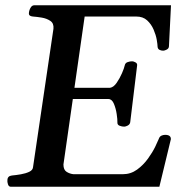

<svg xmlns="http://www.w3.org/2000/svg" viewBox="-20 -713 706 733"><path d="M209.5 -335V-377.9H400.4Q413.6 -379.9 425.3 -396.7Q437 -413.6 445.6 -433.3Q454.1 -453.1 456.1 -462.9Q458 -472.7 467 -475.8Q476.1 -479 484.4 -479Q489.7 -479 497.3 -474.9Q504.9 -470.7 503.4 -462.4L477.1 -246.1Q475.6 -237.8 467.5 -233.6Q459.5 -229.5 454.1 -229.5Q445.8 -229.5 436.8 -232.9Q427.7 -236.3 428.2 -245.6Q428.7 -256.3 425.5 -277.6Q422.4 -298.8 414.8 -316.9Q407.2 -335 393.6 -335ZM303.2 -649.9 222.2 -85Q222.2 -64.5 234.4 -56.9Q246.6 -49.3 260.7 -47.9H448.7Q479 -47.9 503.2 -65.4Q527.3 -83 544.9 -107.4Q562.5 -131.8 572.8 -153.3Q583 -174.8 585.9 -182.1Q588.9 -191.4 595.7 -194.8Q602.5 -198.2 610.4 -198.2Q632.8 -198.2 632.3 -181.6L588.4 0H21.5Q13.2 0 10.3 -9.8Q7.3 -19.5 8.3 -24.9Q8.3 -41 25.4 -43Q41.5 -44.4 59.8 -47.6Q78.1 -50.8 91.6 -57.1Q105 -63.5 106 -74.2L184.1 -603.5Q186 -624 172.1 -633.3Q158.2 -642.6 139.2 -645.8Q120.1 -648.9 105.5 -649.9Q90.3 -651.4 90.3 -660.6Q90.3 -671.4 95.9 -682.1Q101.6 -692.9 110.8 -692.9H632.8L625 -536.1Q624.5 -527.8 616.5 -523.7Q608.4 -519.5 603 -519.5Q595.2 -519.5 588.6 -522.9Q582 -526.4 581.5 -535.6Q581.5 -543 578.4 -561.3Q575.2 -579.6 566.4 -600.1Q557.6 -620.6 541.7 -635.3Q525.9 -649.9 500 -649.9Z"/></svg>

Font: Gelasio Medium
Style: Italic
Weight: 500
Italic angle: -8.5°
Designer: Eben Sorkin
Foundry: Eben Sorkin
Version: Version 1.008